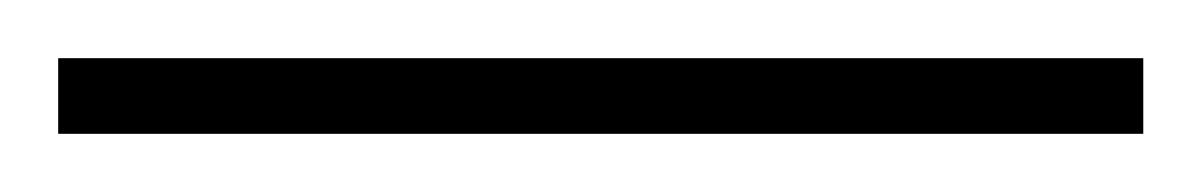

<svg xmlns="http://www.w3.org/2000/svg" viewBox="-21 70 413 66"><path d="M-1 90H372V116H-1Z"/></svg>

Font: Noto Sans Gurmukhi UI SemiCondensed Thin
Style: Regular
Weight: 100
Width: 4
Designer: Jelle Bosma - Monotype Design Team
Foundry: Monotype Imaging Inc.
Version: Version 2.004; ttfautohint (v1.8.4.7-5d5b)